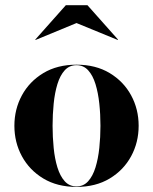

<svg xmlns="http://www.w3.org/2000/svg" viewBox="-20 -724 600 754"><path d="M280.5 10Q205 10 150.2 -23Q95.5 -56 66 -110.5Q36.5 -165 36.5 -230Q36.5 -295 66 -349.5Q95.5 -404 150.2 -437Q205 -470 280.5 -470Q356 -470 410.8 -437Q465.5 -404 495 -349.5Q524.5 -295 524.5 -230Q524.5 -165 495 -110.5Q465.5 -56 410.8 -23Q356 10 280.5 10ZM280.5 8Q308 8 326.2 -12.2Q344.5 -32.5 355 -66.5Q365.5 -100.5 370 -143Q374.5 -185.5 374.5 -230Q374.5 -275 370 -317.2Q365.5 -359.5 355 -393.8Q344.5 -428 326.2 -448Q308 -468 280.5 -468Q252.5 -468 234.2 -448Q216 -428 205.5 -393.8Q195 -359.5 190.8 -317Q186.5 -274.5 186.5 -230Q186.5 -185.5 190.8 -143Q195 -100.5 205.5 -66.5Q216 -32.5 234.2 -12.2Q252.5 8 280.5 8ZM119.5 -567 118.5 -568.5 238.5 -703.5H323.5L443.5 -568.5L442.5 -567L280.5 -633.5Z"/></svg>

Font: Bodoni Moda 96pt
Style: Bold
Weight: 700
Version: Version 2.005